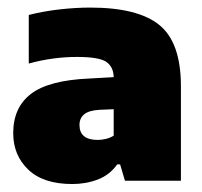

<svg xmlns="http://www.w3.org/2000/svg" viewBox="-20 -770 520 494"><path d="M166 -296.5Q91.5 -296.5 52.8 -333.5Q14 -370.5 14 -427.5Q14 -493.5 59.8 -528.5Q105.5 -563.5 210 -568L272.5 -571.5Q272 -598 253.5 -610.8Q235 -623.5 178 -623.5Q115.5 -623.5 54 -606.5V-731.5Q91 -741 133 -745.8Q175 -750.5 212 -750.5Q335 -750.5 390.2 -705.5Q445.5 -660.5 445.5 -548V-305H301.5L289 -347H281.5Q262.5 -320 231.8 -308.2Q201 -296.5 166 -296.5ZM184.5 -448.5Q184.5 -410 231.5 -410Q241 -410 252 -412.5Q263 -415 272.5 -421V-489L236.5 -487.5Q209 -486 196.8 -476Q184.5 -466 184.5 -448.5Z"/></svg>

Font: Encode Sans XBd
Style: Regular
Weight: 800
Designer: Multiple Designers
Foundry: Impallari Type
Version: Version 3.002; ttfautohint (v1.8.3) -l 8 -r 50 -G 200 -x 14 